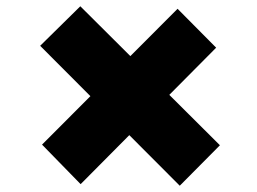

<svg xmlns="http://www.w3.org/2000/svg" viewBox="-20 -575 818 612"><path d="M553 17 108 -429 236 -555 681 -112ZM237 12 114 -114 546 -547 669 -423Z"/></svg>

Font: Lexend Tera ExtraBold
Style: Regular
Weight: 800
Designer: Bonnie Shaver-Troup, Thomas Jockin
Foundry: Lexend
Version: Version 1.007